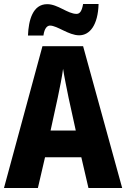

<svg xmlns="http://www.w3.org/2000/svg" viewBox="-20 -948 636 968"><path d="M121 -769H199C204 -807 219 -819 232 -819C269 -819 326 -770 379 -770C433 -770 474 -822 477 -928H399C393 -893 383 -878 366 -878C321 -878 272 -927 218 -927C145 -927 124 -846 121 -769ZM426 0H596L399 -715H194L0 0H171L207 -155H390ZM326 -454 362 -290H235L271 -455C281 -503 293 -561 298 -601C304 -561 317 -499 326 -454Z"/></svg>

Font: Noto Sans Khmer UI Condensed ExtraBold
Style: Regular
Weight: 800
Width: 3
Designer: Danh Hong and the Monotype Design Team
Foundry: Monotype Imaging Inc.
Version: Version 2.002